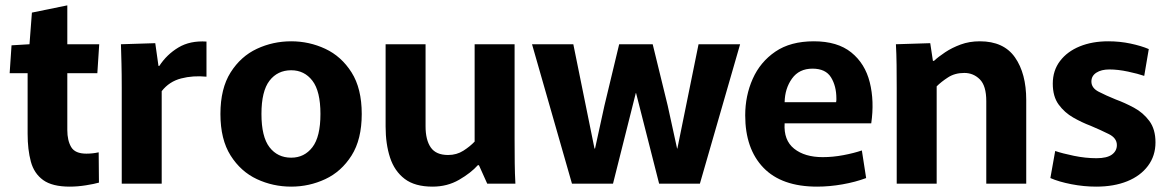

<svg xmlns="http://www.w3.org/2000/svg" viewBox="-20 -685 4361 716"><path d="M240 11Q175 11 141 -13.5Q107 -38 95 -82.5Q83 -127 83 -186V-412H16L23 -516L90 -520L99 -638L231 -665V-520H350L343 -412H231V-200Q231 -161 245.5 -136.5Q260 -112 302 -112Q326 -112 348 -117L349 -4Q332 1 300.5 6Q269 11 240 11Z M434 0V-357Q434 -410 433 -448Q432 -486 431 -520L559 -524L571 -439H574Q602 -482 645.5 -508Q689 -534 750 -530V-399Q700 -404 655.5 -392.5Q611 -381 583 -345V0Z M1066 11Q998 11 938 -17Q878 -45 840 -105Q802 -165 802 -260Q802 -355 840 -415Q878 -475 938 -503Q998 -531 1066 -531Q1133 -531 1193 -503Q1253 -475 1291 -415Q1329 -355 1329 -260Q1329 -165 1291 -105Q1253 -45 1193 -17Q1133 11 1066 11ZM1066 -97Q1115 -97 1145 -136Q1175 -175 1175 -260Q1175 -345 1145 -384Q1115 -423 1066 -423Q1015 -423 985 -384Q955 -345 955 -260Q955 -175 985 -136Q1015 -97 1066 -97Z M1593 11Q1527 11 1489 -18Q1451 -47 1434.5 -97.5Q1418 -148 1418 -213V-520H1567V-214Q1567 -163 1586.5 -135Q1606 -107 1651 -107Q1683 -107 1708 -123Q1733 -139 1750 -157V-520H1899V-166Q1899 -118 1899.5 -77Q1900 -36 1902 0H1797L1766 -69H1762Q1736 -40 1692 -14.5Q1648 11 1593 11Z M1964 -520H2118L2197 -131H2199L2234 -291L2289 -520H2414L2470 -291L2505 -131H2506L2585 -520H2740L2590 0H2438L2352 -338H2351L2266 0H2113Z M3027 11Q2895 11 2827 -59.5Q2759 -130 2759 -255Q2759 -328 2787 -391Q2815 -454 2871.5 -492.5Q2928 -531 3015 -531Q3103 -531 3154.5 -489.5Q3206 -448 3223.5 -378Q3241 -308 3229 -225H2906Q2902 -162 2941.5 -130.5Q2981 -99 3048 -99Q3086 -99 3125.5 -106.5Q3165 -114 3194 -124L3210 -21Q3170 -6 3121.5 2.5Q3073 11 3027 11ZM3010 -429Q2960 -429 2933.5 -392Q2907 -355 2906 -304H3098Q3099 -308 3099 -311.5Q3099 -315 3099 -318Q3099 -364 3079 -396.5Q3059 -429 3010 -429Z M3324 -355Q3324 -402 3323.5 -443Q3323 -484 3321 -520L3449 -524L3459 -458H3463Q3479 -473 3504.5 -490Q3530 -507 3562.5 -519Q3595 -531 3634 -531Q3723 -531 3765 -471Q3807 -411 3807 -312V0H3658V-308Q3658 -365 3634 -389Q3610 -413 3576 -413Q3541 -413 3515.5 -396.5Q3490 -380 3473 -363V0H3324Z M4068 11Q4022 11 3975.5 2Q3929 -7 3897 -21L3915 -122Q3941 -113 3984.5 -104Q4028 -95 4069 -95Q4108 -95 4126.5 -108.5Q4145 -122 4145 -144Q4145 -170 4115 -185Q4085 -200 4047 -216Q4015 -228 3982.5 -246.5Q3950 -265 3928 -295Q3906 -325 3906 -373Q3906 -422 3933 -457.5Q3960 -493 4006.5 -512Q4053 -531 4113 -531Q4156 -531 4196 -522.5Q4236 -514 4264 -502L4247 -402Q4224 -410 4186.5 -418Q4149 -426 4117 -426Q4087 -426 4068.5 -414Q4050 -402 4050 -381Q4050 -357 4077 -343Q4104 -329 4141 -314Q4174 -302 4208.5 -283.5Q4243 -265 4266 -234Q4289 -203 4289 -154Q4289 -104 4261 -66.5Q4233 -29 4183.5 -9Q4134 11 4068 11Z"/></svg>

Font: Murecho SemiBold
Style: Regular
Weight: 600
Designer: Neil Summerour
Foundry: Positype
Version: Version 1.010; ttfautohint (v1.8.3)